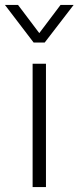

<svg xmlns="http://www.w3.org/2000/svg" viewBox="-45 -757 318 777"><path d="M87 -499H141V0H87ZM-25 -737H28L114 -623L200 -737H253L136 -585H91Z"/></svg>

Font: Bai Jamjuree Light
Style: Regular
Weight: 300
Designer: Katatrad Aksorn Co.,Ltd.
Foundry: Cadson Demak Co.,Ltd.
Version: Version 1.000; ttfautohint (v1.6)